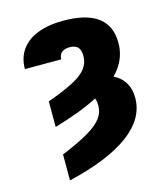

<svg xmlns="http://www.w3.org/2000/svg" viewBox="-114 -641 819 942"><g transform="rotate(-15 296.0 -170.0)"><path d="M124.5 -58.6V-188.5Q208.5 -218.8 256.8 -244.4Q305.2 -270 325.7 -297.6Q346.2 -325.2 346.2 -360.4Q346.2 -390.6 333 -404.8Q319.8 -418.9 291.5 -418.9Q273.9 -418.9 261.7 -413.3Q249.5 -407.7 243.2 -397.5Q236.8 -387.2 236.8 -372.1H52.2Q52.2 -428.7 80.8 -469.2Q109.4 -509.8 163.8 -531.2Q218.3 -552.7 294.4 -552.7Q411.6 -552.7 470.2 -509Q528.8 -465.3 528.8 -377.9Q528.8 -308.1 486.6 -251.5Q444.3 -194.8 355.2 -147.5Q266.1 -100.1 124.5 -58.6ZM282.7 -175.8 298.3 -246.1Q414.6 -254.9 476.6 -216.1Q538.6 -177.2 538.6 -95.7Q538.6 8.3 434.3 86.2Q330.1 164.1 124.5 212.9V81.1Q212.9 44.4 262.7 14.9Q312.5 -14.6 333.3 -43.5Q354 -72.3 354 -105.5Q354 -145 333.5 -163.8Q313 -182.6 282.7 -175.8Z"/></g></svg>

Font: Inter 24pt Black
Style: Regular
Weight: 900
Designer: Rasmus Andersson
Foundry: rsms
Version: Version 4.001;git-66647c0bb